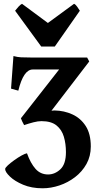

<svg xmlns="http://www.w3.org/2000/svg" viewBox="-20 -759 526 1018"><path d="M461.4 17.6Q461.4 69.3 438.5 110.4Q415.5 151.4 377.9 180.2Q340.3 209 295.4 224.1Q250.5 239.3 206.1 239.3Q147.5 239.3 102.8 220.5Q58.1 201.7 32.7 177.2Q7.3 152.8 7.3 137.2Q7.3 130.9 21.2 117.9Q35.2 105 55.2 90.6Q75.2 76.2 94 65.7Q112.8 55.2 123 53.7Q142.1 106.9 168.5 136.5Q194.8 166 234.9 166Q271 166 300.3 138.4Q329.6 110.8 329.6 47.4Q329.6 3.4 318.6 -33.9Q307.6 -71.3 279.5 -94Q251.5 -116.7 199.7 -116.7Q181.2 -116.7 157.5 -110.6Q133.8 -104.5 107.9 -95.7Q104.5 -101.1 98.1 -114.5Q91.8 -127.9 90.8 -131.8L293.5 -390.6H153.8Q104.5 -390.6 77.1 -278.3L38.6 -289.1L51.3 -461.9Q72.3 -456.1 91.6 -455.1Q110.8 -454.1 142.1 -454.1H441.9L453.1 -433.1L252.9 -171.9Q256.3 -172.4 261.7 -172.9Q267.1 -173.3 270 -173.3Q319.8 -172.4 363.5 -152.6Q407.2 -132.8 434.3 -91.1Q461.4 -49.3 461.4 17.6ZM270.5 -512.2H198.7L60.1 -702.1Q66.9 -711.4 77.9 -723.4Q88.9 -735.4 96.7 -738.8L233.9 -637.2L372.6 -738.8Q380.9 -735.4 389.2 -723.4Q397.5 -711.4 403.3 -702.1Z"/></svg>

Font: Gentium Book Plus
Style: Bold
Weight: 700
Designer: Victor Gaultney, Annie Olsen, Iska Routamaa, Becca Hirsbrunner
Foundry: SIL International
Version: Version 6.101